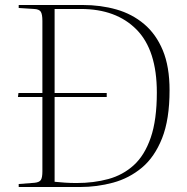

<svg xmlns="http://www.w3.org/2000/svg" viewBox="-20 -750 750 770"><path d="M311 -730Q384 -730 447 -712Q510 -694 558 -653.5Q606 -613 633 -548Q660 -483 660 -388Q660 -271 630 -195.5Q600 -120 549 -77.5Q498 -35 433.5 -17.5Q369 0 301 0H55V-12L119 -17Q138 -19 144 -28.5Q150 -38 150 -63V-361H52L54 -377H150V-666Q150 -693 143.5 -703Q137 -713 117 -714L55 -718V-730ZM287 -16Q356 -16 414.5 -32Q473 -48 516.5 -87.5Q560 -127 584.5 -198Q609 -269 609 -379Q609 -549 527.5 -631.5Q446 -714 304 -714H199V-377H408V-361H199V-21Q218 -19 240.5 -17.5Q263 -16 287 -16Z"/></svg>

Font: Literata 72pt ExtraLight
Style: Regular
Weight: 200
Designer: Latin by Veronika Burian and Jose Scaglione. Greek by Irene Vlachou. Cyrillic by Vera Evstafieva.
Foundry: TypeTogether
Version: Version 3.002